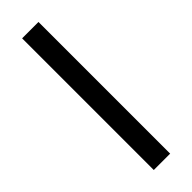

<svg xmlns="http://www.w3.org/2000/svg" viewBox="-243 -718 729 729"><g transform="rotate(-45 122.0 -353.5)"><path d="M166 0V-707H78.1V0Z"/></g></svg>

Font: Pretendard Variable
Style: Regular
Weight: 400
Designer: Base glyphs from Inter by Rasmus Andersson; Hangeul glyphs from Noto Sans CJK(Source Han Sans) by Jang Soo-young and Kan
Foundry: Kil Hyung-jin
Version: Version 1.309;Glyphs 3.2 (3225)